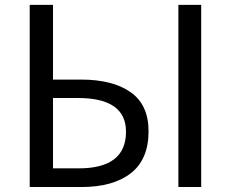

<svg xmlns="http://www.w3.org/2000/svg" viewBox="-20 -753 931 773"><path d="M99.6 0V-733.4H193.4V-432.6H306.6Q433.6 -432.6 505.9 -381.8Q578.1 -331.1 578.1 -224.6Q578.1 -111.3 506.8 -55.7Q435.5 0 307.6 0ZM193.4 -75.2H296.9Q487.3 -75.2 487.3 -222.7Q487.3 -358.4 293.9 -358.4H193.4ZM698.2 0V-733.4H790V0Z"/></svg>

Font: Gen Shin Gothic Regular
Style: Regular
Weight: 400
Designer: [Source Han Sans]
Ryoko NISHIZUKA  (kana & ideographs); Paul D. Hunt (Latin, Greek & Cyrillic); Wenlong ZHANG  (bopomofo
Version: Version 1.002.20150607